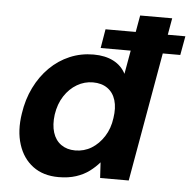

<svg xmlns="http://www.w3.org/2000/svg" viewBox="-52 -772 835 836"><g transform="rotate(5 365.5 -354.0)"><path d="M368 -564 382 -647H731L716 -564ZM234 12Q167 12 122 -21.5Q77 -55 58 -114.5Q39 -174 51 -250Q60 -312 85.5 -364Q111 -416 149.5 -454Q188 -492 236.5 -512.5Q285 -533 340 -533Q391 -533 427 -514.5Q463 -496 481 -461L527 -720H667L540 0H415L411 -68Q393 -47 368.5 -28.5Q344 -10 310.5 1Q277 12 234 12ZM296 -110Q335 -110 367 -129.5Q399 -149 421.5 -184Q444 -219 450 -265Q457 -310 447 -343Q437 -376 411.5 -394Q386 -412 348 -412Q311 -412 278.5 -393Q246 -374 223.5 -339.5Q201 -305 194 -258Q188 -213 198.5 -179.5Q209 -146 234.5 -128Q260 -110 296 -110Z"/></g></svg>

Font: DM Sans 10pt ExtraBold
Style: Italic
Weight: 800
Italic angle: -10°
Version: Version 4.004;gftools[0.9.30]